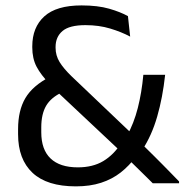

<svg xmlns="http://www.w3.org/2000/svg" viewBox="-20 -670 675 702"><path d="M634.7 0H538.4Q529.5 -9.1 514.1 -24.1Q498.7 -39.1 481.7 -55.9Q464.7 -72.8 449.7 -87.3Q434.7 -101.7 426.8 -109.5L416.1 -121.2L174.1 -348.5L162 -362.8Q129.4 -396.2 113.7 -426.2Q98 -456.3 98 -496.9V-500.5Q98 -570.2 142.1 -610.2Q186.2 -650.2 278.1 -650.2Q337.4 -650.2 379.2 -638.2Q420.9 -626.1 447.8 -611L455.9 -536.2Q424.1 -553.2 383 -565.6Q341.9 -578.1 292.4 -578.1Q233.8 -578.1 208.5 -556.6Q183.2 -535.1 183.2 -498.2V-495.4Q183.2 -467.2 197.9 -443.1Q212.7 -419.1 241.7 -391.1L466.4 -177.1L486.2 -155.6Q500.3 -141.9 515 -127.4Q529.6 -112.9 544.7 -98.1Q559.7 -83.2 574.8 -67.9Q589.9 -52.6 604.9 -37.2Q620 -21.7 634.7 -6.6ZM257.3 11.4Q151.9 11.4 99 -38.1Q46.1 -87.6 46.1 -179.2V-197.5Q46.1 -266.2 72.8 -311.4Q99.4 -356.7 163.9 -390L207.4 -332.7Q166.6 -313.7 148.7 -283.3Q130.9 -252.8 130.9 -204.1V-186.4Q130.9 -123 164.9 -90.6Q198.9 -58.1 264.6 -58.1Q319.3 -58.1 357.7 -81.1Q396 -104.1 423.3 -146.9L444.6 -174.1Q469.5 -219.1 483.8 -275.1Q498.1 -331.1 504.1 -396.5H583.8Q574.8 -313.2 554.7 -243.7Q534.7 -174.2 499.9 -121.5L478.1 -98.6Q452.5 -63.8 421.1 -39.2Q389.7 -14.7 349.5 -1.7Q309.3 11.4 257.3 11.4Z"/></svg>

Font: Anek Kannada Medium
Style: Regular
Weight: 500
Designer: Vaishnavi Murthy, Maithili Shingre (Kannada) & Yesha Goshar (Latin)
Foundry: Ek Type
Version: Version 1.003